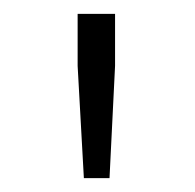

<svg xmlns="http://www.w3.org/2000/svg" viewBox="-20 -785 281 277"><path d="M101 -528 92 -690V-765H146V-690L138 -528Z"/></svg>

Font: Noto Sans TC ExtraLight
Style: Regular
Weight: 250
Designer: Ryoko NISHIZUKA  (kana, bopomofo & ideographs); Paul D. Hunt (Latin, Greek & Cyrillic); Sandoll Communications , Soo-you
Foundry: Adobe
Version: Version 2.004-H2;hotconv 1.0.118;makeotfexe 2.5.65603